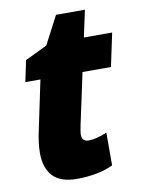

<svg xmlns="http://www.w3.org/2000/svg" viewBox="-78 -719 579 783"><g transform="rotate(-10 211.0 -327.0)"><path d="M178.2 9.8Q109.4 9.8 77.9 -24.2Q46.4 -58.1 46.4 -121.1Q46.4 -140.1 49.3 -163.6Q52.2 -187 57.6 -210.9L100.6 -415.5H38.1L56.6 -503.4L147.9 -547.4L209 -664.1H328.6L304.7 -553.2H421.9L392.6 -415.5H274.9L229.5 -204.1Q227.5 -193.8 225.6 -183.1Q223.6 -172.4 223.6 -165.5Q223.6 -149.9 231 -143.1Q238.3 -136.2 252.4 -136.2Q265.6 -136.2 286.1 -141.1Q306.6 -146 327.6 -155.3V-20Q298.3 -4.9 258.5 2.4Q218.8 9.8 178.2 9.8Z"/></g></svg>

Font: Open Sans SemiCondensed ExtraBold
Style: Italic
Weight: 800
Width: 4
Italic angle: -12°
Designer: Monotype Design Team
Foundry: Monotype Imaging Inc.
Version: Version 3.003